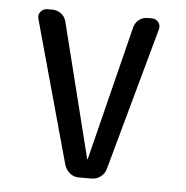

<svg xmlns="http://www.w3.org/2000/svg" viewBox="-43 -562 587 605"><g transform="rotate(5 250.0 -260.0)"><path d="M182.6 -34.2 57.6 -486.3Q53.7 -499 62 -509.3Q70.3 -519.5 83 -519.5H98.6Q114.3 -519.5 126.5 -510.3Q138.7 -501 142.6 -486.3L249 -60.5Q249 -59.6 250 -59.6Q251 -59.6 251 -60.5L357.4 -486.3Q361.3 -501 373 -510.3Q384.8 -519.5 401.4 -519.5H413.1Q426.8 -519.5 434.6 -509.3Q442.4 -499 438.5 -486.3L313.5 -34.2Q309.6 -19.5 296.9 -9.8Q284.2 0 267.6 0H227.5Q211.9 0 199.7 -9.8Q187.5 -19.5 182.6 -34.2Z"/></g></svg>

Font: Rounded-L Mgen+ 2m regular
Style: Regular
Weight: 400
Designer: [Source Han Sans]
Ryoko NISHIZUKA  (kana & ideographs); Paul D. Hunt (Latin, Greek & Cyrillic); Wenlong ZHANG  (bopomofo
Version: Version 1.059.20150602